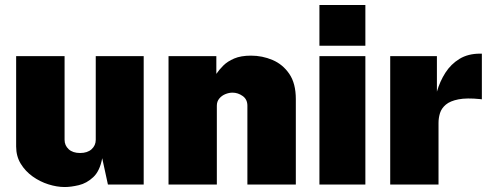

<svg xmlns="http://www.w3.org/2000/svg" viewBox="-20 -743 1972 773"><path d="M240.5 10Q209 10 175 -0.8Q141 -11.5 111.5 -32.5Q82 -53.5 63.5 -83.8Q45 -114 45 -153V-517H240V-180Q240 -157.5 256.5 -142.2Q273 -127 302.5 -127Q332 -127 348.8 -142.2Q365.5 -157.5 365.5 -180V-517H558.5V0H414.5L391.5 -106Q382 -54.5 355.5 -29.8Q329 -5 297.2 2.5Q265.5 10 240.5 10Z M658.5 0V-517H851V-445.5Q862 -462 879 -479Q896 -496 923 -507.5Q950 -519 990.5 -519Q1036 -519 1077.2 -501.5Q1118.5 -484 1144.8 -445.5Q1171 -407 1171 -344V0H976V-317.5Q976 -343 957 -356.5Q938 -370 916 -370Q902 -370 887.2 -364Q872.5 -358 862.8 -346.2Q853 -334.5 853 -317.5V0Z M1266 0V-517H1451V0ZM1266 -559V-723H1451V-559Z M1551 0V-517H1739V-374Q1751 -415.5 1773.2 -450.2Q1795.5 -485 1830 -506Q1864.5 -527 1912.5 -527Q1916 -527 1918 -527Q1920 -527 1920 -527V-343Q1918.5 -343.5 1917.2 -343.5Q1916 -343.5 1913.5 -344Q1859 -349.5 1825.8 -343Q1792.5 -336.5 1775 -321.8Q1757.5 -307 1751.5 -287.8Q1745.5 -268.5 1745.5 -248V0Z"/></svg>

Font: Public Sans Thin Black
Style: Regular
Weight: 900
Version: Version 2.001